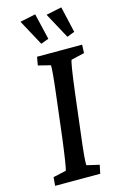

<svg xmlns="http://www.w3.org/2000/svg" viewBox="-136 -968 641 1024"><g transform="rotate(-15 184.5 -455.5)"><path d="M35 0H284L294 -47L225 -63C222 -73 226 -127 240 -237L266 -452C280 -565 289 -618 294 -627L367 -644L369 -690H120L112 -644L180 -627C182 -618 177 -557 164 -452L138 -237C125 -135 115 -74 111 -63L39 -47ZM83 -893 160 -751 203 -767 169 -911ZM227 -893 304 -751 346 -767 313 -911Z"/></g></svg>

Font: TPK Tissa Web Medium
Style: Italic
Weight: 500
Italic angle: -7°
Designer: Jacques Le Bailly, Suppakit Chalermlarp | Katatrad Co.,Ltd.
Foundry: Jacques Le Bailly, Cadson Demak Co.,Ltd.
Version: Version 5.000;Glyphs 3.1.2 (3151)